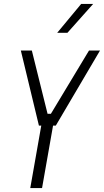

<svg xmlns="http://www.w3.org/2000/svg" viewBox="-20 -957 529 977"><path d="M264 -318H250L194 0H134L190 -318H178L86 -700H142L222 -378H239L433 -700H489ZM323 -790H271L393 -937H454Z"/></svg>

Font: Marvel
Style: Italic
Weight: 400
Italic angle: -12°
Designer: Carolina Trebol
Foundry: Carolina Trebol
Version: Version 1.001